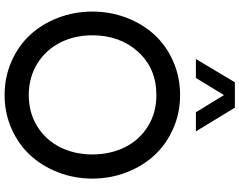

<svg xmlns="http://www.w3.org/2000/svg" viewBox="-124 -916 1050 842"><g transform="rotate(90 401.0 -495.0)"><path d="M340.8 -1000H452.1L556.2 -829.1H472.2L397 -952.1L321.8 -829.1H238.8ZM397 9.8Q317.9 9.8 249 -20.5Q180.2 -50.8 132.6 -102.5Q85 -154.3 57.9 -225.1Q30.8 -295.9 30.8 -375Q30.8 -454.1 57.9 -524.9Q85 -595.7 132.6 -647.5Q180.2 -699.2 249 -729.5Q317.9 -759.8 397 -759.8Q475.6 -759.8 544.2 -729.5Q612.8 -699.2 660.6 -647.5Q708.5 -595.7 735.8 -524.9Q763.2 -454.1 763.2 -375Q763.2 -295.9 735.8 -225.1Q708.5 -154.3 660.6 -102.5Q612.8 -50.8 544.2 -20.5Q475.6 9.8 397 9.8ZM657.2 -375Q657.2 -454.1 625.7 -517.6Q594.2 -581.1 534.4 -618.4Q474.6 -655.8 397 -655.8Q279.8 -655.8 207.3 -575.7Q134.8 -495.6 134.8 -375Q134.8 -297.4 166.7 -234.1Q198.7 -170.9 259 -133.5Q319.3 -96.2 397 -96.2Q474.6 -96.2 534.4 -133.5Q594.2 -170.9 625.7 -233.9Q657.2 -296.9 657.2 -375Z"/></g></svg>

Font: Oakes Grotesk Medium
Style: Regular
Weight: 500
Designer: Samuel Oakes
Foundry: Samuel Oakes
Version: Version 1.000;PS 001.000;hotconv 1.0.88;makeotf.lib2.5.64775